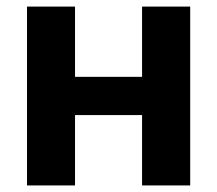

<svg xmlns="http://www.w3.org/2000/svg" viewBox="-20 -566 663 586"><path d="M454.6 -214.8H168V-331.5H454.6ZM209 0H62.5V-545.9H209ZM560.5 0H413.6V-545.9H560.5Z"/></svg>

Font: Inter RS Variable
Style: Regular
Weight: 400
Designer: Rasmus Andersson (customised by Maria Ramos and Noel Pretorius)
Foundry: rsms
Version: Version 3.001;Glyphs 3.2.3 (3260)